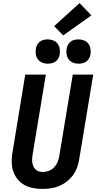

<svg xmlns="http://www.w3.org/2000/svg" viewBox="-20 -1220 640 1248"><path d="M256 8Q224 8 193 2Q162 -4 136.5 -19Q111 -34 92.5 -57.5Q74 -81 65 -110Q56 -139 56 -171Q56 -203 62 -234L144 -735H278L192 -216Q190 -203 189 -189.5Q188 -176 190 -163.5Q192 -151 197 -139Q202 -127 211 -118.5Q220 -110 232.5 -106Q245 -102 258 -102Q278 -102 297.5 -109.5Q317 -117 331.5 -132Q346 -147 354 -166Q362 -185 365 -204L453 -735H586L495 -186Q491 -159 481.5 -132.5Q472 -106 455 -82.5Q438 -59 414.5 -40.5Q391 -22 364.5 -11Q338 0 310.5 4Q283 8 256 8ZM490 -806Q471 -806 454 -813Q437 -820 426.5 -834Q416 -848 413 -866.5Q410 -885 413 -904Q415 -917 422 -929.5Q429 -942 440 -950Q451 -958 464 -961Q477 -964 490 -964Q509 -964 526.5 -957Q544 -950 554.5 -936Q565 -922 568 -903.5Q571 -885 568 -866Q566 -853 559 -840.5Q552 -828 541 -820Q530 -812 516.5 -809Q503 -806 490 -806ZM290 -806Q271 -806 254 -813Q237 -820 226.5 -834Q216 -848 213 -866.5Q210 -885 213 -904Q215 -917 222 -929.5Q229 -942 240 -950Q251 -958 264 -961Q277 -964 290 -964Q309 -964 326.5 -957Q344 -950 354.5 -936Q365 -922 368 -903.5Q371 -885 368 -866Q366 -853 359 -840.5Q352 -828 341 -820Q330 -812 316.5 -809Q303 -806 290 -806ZM391 -990 332 -1050 497 -1200 574 -1120Z"/></svg>

Font: Iosevka Curly XBdExObl
Style: Regular
Weight: 800
Width: 7
Italic angle: -9°
Monospace: yes
Designer: Belleve Invis
Foundry: Belleve Invis
Version: Version 11.1.0; ttfautohint (v1.8.3)